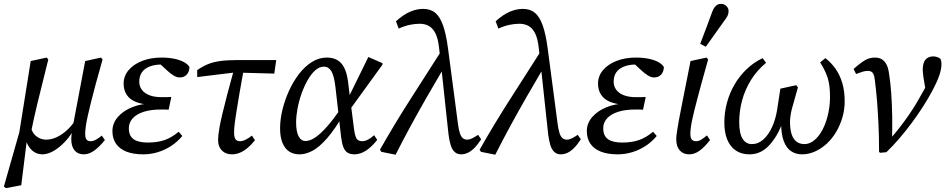

<svg xmlns="http://www.w3.org/2000/svg" viewBox="-36 -786 4894 994"><path d="M-5 188 -16 180 64 -101 123 -470 206 -488 214 -478Q195 -400 180.5 -343Q166 -286 156 -243.5Q146 -201 138.5 -167.5Q131 -134 125 -103L106 -84L74 173ZM184 13Q159 13 139.5 0Q120 -13 107.5 -37Q95 -61 90 -94L119 -143Q128 -100 151 -81.5Q174 -63 203 -63Q228 -63 253.5 -74Q279 -85 305 -107Q331 -129 354 -163L365 -136H358Q333 -87 302 -54Q271 -21 240.5 -4Q210 13 184 13ZM398 13Q367 13 350 -7.5Q333 -28 333 -65Q333 -81 336.5 -104.5Q340 -128 343 -144L345 -153L405 -470L487 -488L495 -478L461 -356Q446 -301 435.5 -258.5Q425 -216 418 -184.5Q411 -153 408 -130.5Q405 -108 405 -93Q405 -73 411.5 -64Q418 -55 434 -55Q447 -55 461 -63Q475 -71 491 -84L507 -61Q479 -26 452 -6.5Q425 13 398 13Z M706 13Q654 13 618.5 -1Q583 -15 564.5 -42Q546 -69 546 -107Q546 -147 573 -179Q600 -211 647 -230.5Q694 -250 752 -250L750 -243Q702 -245 669.5 -257.5Q637 -270 620.5 -294.5Q604 -319 604 -353Q604 -392 629.5 -422.5Q655 -453 699.5 -470.5Q744 -488 800 -488Q836 -488 865.5 -482Q895 -476 915.5 -465Q936 -454 945 -439Q944 -414 930.5 -399.5Q917 -385 894 -385Q879 -385 862 -395.5Q845 -406 827 -423L785 -462H857L862 -445Q845 -449 831 -450.5Q817 -452 802 -452Q765 -452 738.5 -441.5Q712 -431 698.5 -411.5Q685 -392 685 -363Q685 -339 698.5 -321Q712 -303 737.5 -293Q763 -283 800 -283Q818 -283 825 -283Q832 -283 851 -284L837 -218Q828 -219 818 -219Q808 -219 797 -219Q746 -219 709 -207.5Q672 -196 651.5 -174Q631 -152 631 -122Q631 -83 655.5 -65.5Q680 -48 729 -48Q778 -48 815 -60.5Q852 -73 889 -104L908 -82Q882 -51 849.5 -30Q817 -9 780.5 2Q744 13 706 13Z M985 -387V-423Q1014 -443 1041 -454Q1068 -465 1103.5 -470Q1139 -475 1191 -475H1394L1384 -405L1199 -410H1173ZM1165 13Q1132 13 1112.5 -7Q1093 -27 1093 -61Q1093 -71 1094.5 -86.5Q1096 -102 1100.5 -127.5Q1105 -153 1114.5 -193.5Q1124 -234 1139.5 -293.5Q1155 -353 1178 -436L1229 -445Q1214 -361 1204 -304Q1194 -247 1188.5 -211Q1183 -175 1180 -153.5Q1177 -132 1176.5 -120Q1176 -108 1176 -98Q1176 -76 1183 -65.5Q1190 -55 1206 -55Q1220 -55 1236 -63Q1252 -71 1268 -84L1284 -60Q1265 -36 1245 -19.5Q1225 -3 1205 5Q1185 13 1165 13Z M1515 13Q1466 13 1440 -22Q1414 -57 1414 -122Q1414 -167 1426 -217Q1438 -267 1460 -315.5Q1482 -364 1512 -403Q1542 -442 1578.5 -465Q1615 -488 1656 -488Q1686 -488 1708.5 -476Q1731 -464 1745.5 -436.5Q1760 -409 1766 -362L1777 -272L1780 -250L1796 -125Q1801 -82 1810 -68.5Q1819 -55 1839 -55Q1853 -55 1868 -62.5Q1883 -70 1901 -86L1917 -62Q1888 -25 1858.5 -6Q1829 13 1799 13Q1777 13 1763 4Q1749 -5 1741.5 -24.5Q1734 -44 1730 -76L1701 -332Q1694 -394 1679.5 -417.5Q1665 -441 1641 -441Q1617 -441 1595.5 -421.5Q1574 -402 1556 -370Q1538 -338 1524.5 -299.5Q1511 -261 1504 -222.5Q1497 -184 1497 -153Q1497 -104 1510 -80Q1523 -56 1546 -56Q1569 -56 1597 -75Q1625 -94 1659.5 -133.5Q1694 -173 1734 -233L1753 -201H1747Q1699 -118 1658 -71Q1617 -24 1582 -5.5Q1547 13 1515 13ZM1770 -211 1763 -271 1871 -491 1944 -459V-451Z M1938 0 1931 -11Q2009 -148 2090.5 -275Q2172 -402 2253 -529L2267 -423H2255Q2213 -352 2172 -280.5Q2131 -209 2091 -135.5Q2051 -62 2012 15ZM2351 13Q2331 13 2317.5 0.5Q2304 -12 2297 -35.5Q2290 -59 2286 -90L2246 -462L2245 -470L2237 -539Q2232 -586 2218.5 -613Q2205 -640 2184.5 -651.5Q2164 -663 2137 -663Q2113 -663 2086 -657.5Q2059 -652 2028 -638L2014 -676Q2053 -711 2087.5 -725.5Q2122 -740 2155 -740Q2193 -740 2217.5 -719.5Q2242 -699 2258 -653.5Q2274 -608 2284 -531L2335 -144Q2339 -114 2345 -96Q2351 -78 2360.5 -70.5Q2370 -63 2382 -63Q2395 -63 2409 -70Q2423 -77 2439 -88L2455 -65Q2437 -37 2420 -20Q2403 -3 2386 5Q2369 13 2351 13Z M2454 0 2447 -11Q2525 -148 2606.5 -275Q2688 -402 2769 -529L2783 -423H2771Q2729 -352 2688 -280.5Q2647 -209 2607 -135.5Q2567 -62 2528 15ZM2867 13Q2847 13 2833.5 0.5Q2820 -12 2813 -35.5Q2806 -59 2802 -90L2762 -462L2761 -470L2753 -539Q2748 -586 2734.5 -613Q2721 -640 2700.5 -651.5Q2680 -663 2653 -663Q2629 -663 2602 -657.5Q2575 -652 2544 -638L2530 -676Q2569 -711 2603.5 -725.5Q2638 -740 2671 -740Q2709 -740 2733.5 -719.5Q2758 -699 2774 -653.5Q2790 -608 2800 -531L2851 -144Q2855 -114 2861 -96Q2867 -78 2876.5 -70.5Q2886 -63 2898 -63Q2911 -63 2925 -70Q2939 -77 2955 -88L2971 -65Q2953 -37 2936 -20Q2919 -3 2902 5Q2885 13 2867 13Z M3162 13Q3110 13 3074.5 -1Q3039 -15 3020.5 -42Q3002 -69 3002 -107Q3002 -147 3029 -179Q3056 -211 3103 -230.5Q3150 -250 3208 -250L3206 -243Q3158 -245 3125.5 -257.5Q3093 -270 3076.5 -294.5Q3060 -319 3060 -353Q3060 -392 3085.5 -422.5Q3111 -453 3155.5 -470.5Q3200 -488 3256 -488Q3292 -488 3321.5 -482Q3351 -476 3371.5 -465Q3392 -454 3401 -439Q3400 -414 3386.5 -399.5Q3373 -385 3350 -385Q3335 -385 3318 -395.5Q3301 -406 3283 -423L3241 -462H3313L3318 -445Q3301 -449 3287 -450.5Q3273 -452 3258 -452Q3221 -452 3194.5 -441.5Q3168 -431 3154.5 -411.5Q3141 -392 3141 -363Q3141 -339 3154.5 -321Q3168 -303 3193.5 -293Q3219 -283 3256 -283Q3274 -283 3281 -283Q3288 -283 3307 -284L3293 -218Q3284 -219 3274 -219Q3264 -219 3253 -219Q3202 -219 3165 -207.5Q3128 -196 3107.5 -174Q3087 -152 3087 -122Q3087 -83 3111.5 -65.5Q3136 -48 3185 -48Q3234 -48 3271 -60.5Q3308 -73 3345 -104L3364 -82Q3338 -51 3305.5 -30Q3273 -9 3236.5 2Q3200 13 3162 13Z M3532 13Q3501 13 3483 -7.5Q3465 -28 3465 -65Q3465 -73 3466 -83.5Q3467 -94 3470 -113Q3473 -132 3478.5 -163Q3484 -194 3494 -243L3539 -470L3622 -488L3630 -478L3596 -356Q3584 -312 3574.5 -276Q3565 -240 3558 -211.5Q3551 -183 3546.5 -161Q3542 -139 3540 -122Q3538 -105 3538 -93Q3538 -73 3545 -64Q3552 -55 3568 -55Q3582 -55 3595 -63.5Q3608 -72 3624 -85L3640 -61Q3612 -25 3586 -6Q3560 13 3532 13ZM3589 -559Q3605 -601 3621 -643Q3637 -685 3652 -727Q3658 -742 3665 -750.5Q3672 -759 3680 -762.5Q3688 -766 3696 -766Q3714 -766 3725 -754.5Q3736 -743 3736 -729Q3736 -716 3731 -705Q3726 -694 3712 -676Q3689 -643 3665 -610Q3641 -577 3618 -544Z M3844 13Q3802 13 3773 -7Q3744 -27 3729 -63.5Q3714 -100 3714 -151Q3714 -204 3727.5 -254Q3741 -304 3766.5 -348Q3792 -392 3829 -427.5Q3866 -463 3912 -485L3930 -461Q3883 -422 3852 -372Q3821 -322 3806 -266.5Q3791 -211 3791 -154Q3791 -95 3808.5 -67.5Q3826 -40 3856 -40Q3889 -40 3915.5 -63.5Q3942 -87 3960.5 -127Q3979 -167 3987 -216L4004 -327L4086 -345L4095 -334L4063 -220Q4059 -204 4056.5 -186.5Q4054 -169 4054 -155Q4054 -116 4062.5 -90.5Q4071 -65 4088 -52.5Q4105 -40 4129 -40Q4150 -40 4170 -53Q4190 -66 4206.5 -89Q4223 -112 4235 -142.5Q4247 -173 4254 -209.5Q4261 -246 4261 -286Q4261 -343 4249.5 -381Q4238 -419 4210 -463L4237 -485Q4268 -461 4290 -429.5Q4312 -398 4324.5 -356.5Q4337 -315 4337 -261Q4337 -219 4325.5 -179Q4314 -139 4293.5 -104Q4273 -69 4245 -43Q4217 -17 4184 -2Q4151 13 4116 13Q4083 13 4058.5 -4Q4034 -21 4021 -57Q4008 -93 4008 -148L4014 -149Q3989 -80 3946 -33.5Q3903 13 3844 13Z M4515 0Q4515 -77 4512 -141.5Q4509 -206 4504.5 -262.5Q4500 -319 4493 -372Q4491 -391 4486.5 -401Q4482 -411 4475 -415Q4468 -419 4457 -419Q4444 -419 4430.5 -415Q4417 -411 4396 -403L4383 -429Q4422 -463 4444.5 -475.5Q4467 -488 4494 -488Q4514 -488 4528.5 -479.5Q4543 -471 4552.5 -454Q4562 -437 4566 -409Q4574 -361 4578 -303Q4582 -245 4583 -183Q4584 -121 4582 -59L4567 -61Q4597 -94 4622.5 -127Q4648 -160 4670 -192Q4692 -224 4711.5 -257Q4731 -290 4749 -323Q4757 -337 4761.5 -346.5Q4766 -356 4770 -366L4757 -313L4745 -384Q4744 -394 4742.5 -405Q4741 -416 4741 -423Q4741 -461 4755.5 -477.5Q4770 -494 4795 -494Q4809 -494 4819 -489.5Q4829 -485 4833 -481Q4835 -477 4836.5 -470Q4838 -463 4838 -454Q4838 -428 4826.5 -394.5Q4815 -361 4788 -311Q4767 -272 4740.5 -231Q4714 -190 4684 -149.5Q4654 -109 4621 -70.5Q4588 -32 4553 2L4520 5Z"/></svg>

Font: Source Serif 4
Style: Italic
Weight: 400
Italic angle: -12°
Designer: Frank Grießhammer
Foundry: Adobe Systems Incorporated
Version: Version 4.004;hotconv 1.0.116;makeotfexe 2.5.65601